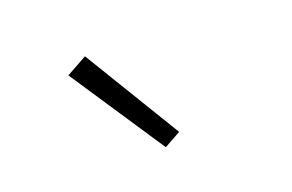

<svg xmlns="http://www.w3.org/2000/svg" viewBox="-46 -893 642 422"><g transform="rotate(-15 275.0 -681.5)"><path d="M288 -562 122 -770 168 -801 325 -587Z"/></g></svg>

Font: Lode Dark
Style: Regular
Weight: 400
Monospace: yes
Designer: Belleve Invis
Foundry: Belleve Invis
Version: Version 29.2.0; ttfautohint (v1.8.3)